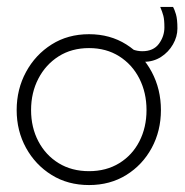

<svg xmlns="http://www.w3.org/2000/svg" viewBox="-20 -521 532 553"><path d="M236.5 12Q175.5 12 128.8 -17Q82 -46 55 -95Q28 -144 28 -204Q28 -264 55 -313.8Q82 -363.5 128.8 -393Q175.5 -422.5 236.5 -422.5Q297 -422.5 343.8 -393Q390.5 -363.5 417 -313.8Q443.5 -264 443.5 -204Q443.5 -144 417 -95Q390.5 -46 343.8 -17Q297 12 236.5 12ZM236.5 -28Q286 -28 323.5 -51Q361 -74 381.5 -114Q402 -154 402 -204Q402 -254 381.5 -294.5Q361 -335 323.5 -358.8Q286 -382.5 236.5 -382.5Q186.5 -382.5 149 -358.8Q111.5 -335 90.5 -294.5Q69.5 -254 69.5 -204Q69.5 -154 90.5 -114Q111.5 -74 149 -51Q186.5 -28 236.5 -28ZM394.5 -343Q380 -343 366.2 -347.5Q352.5 -352 341 -358.5V-390.5Q348.5 -384 361.8 -378.8Q375 -373.5 390 -373.5Q422 -373.5 437.8 -395Q453.5 -416.5 453.5 -442Q453.5 -464 450.5 -475.5Q447.5 -487 441.5 -501H478.5Q482.5 -494 486.8 -479.8Q491 -465.5 491 -439Q491 -415.5 478.2 -393.2Q465.5 -371 443.8 -357Q422 -343 394.5 -343Z"/></svg>

Font: League Spartan Thin ExtraLight
Style: Regular
Weight: 250
Version: Version 2.002